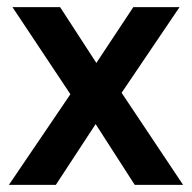

<svg xmlns="http://www.w3.org/2000/svg" viewBox="-20 -520 540 540"><path d="M178 -255 15 -500H149L251 -343L355 -500H485L322 -259L495 0H359L249 -171L137 0H5Z"/></svg>

Font: PT Root UI Bold
Style: Regular
Weight: 700
Designer: Vitaly Kuzmin
Foundry: ParaType Ltd.
Version: Version 2.000G